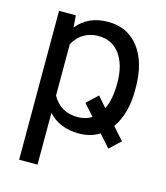

<svg xmlns="http://www.w3.org/2000/svg" viewBox="-111 -623 788 911"><g transform="rotate(15 283.5 -167.5)"><path d="M514.6 -258.3Q514.6 -142.1 462.9 -68.4L517.1 -7.3L463.4 42.5L409.7 -17.6Q366.2 9.8 310.1 9.8Q213.9 9.8 158.7 -51.3V203.1H68.4V-528.3H150.9L155.3 -469.7Q210.4 -538.1 308.6 -538.1Q403.8 -538.1 459.2 -466.3Q514.6 -394.5 514.6 -266.6ZM424.3 -268.6Q424.3 -357.9 386.2 -409.7Q348.1 -461.4 281.7 -461.4Q199.7 -461.4 158.7 -388.7V-136.2Q199.2 -64 282.7 -64Q322.8 -64 352.1 -83L302.2 -139.2L356 -189.5L399.9 -139.2Q424.3 -187 424.3 -268.6Z"/></g></svg>

Font: Roboto-ThirdPerson-AD3FC
Style: ThirdPerson-AD3FC
Weight: 400
Designer: Google
Version: Version 2.137; 2017